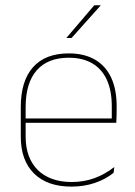

<svg xmlns="http://www.w3.org/2000/svg" viewBox="-20 -700 515 730"><path d="M251.5 9.5Q160 9.5 109.5 -40.2Q59 -90 59 -180.5V-292.5Q59 -392.5 105.8 -444.8Q152.5 -497 241.5 -497Q300 -497 340.8 -473.5Q381.5 -450 402.5 -405.2Q423.5 -360.5 423.5 -296.5V-279.5Q423.5 -268.5 423.2 -257.5Q423 -246.5 422 -233H405Q405 -250.5 405 -266.5Q405 -282.5 405 -296Q405 -355.5 386.2 -396.5Q367.5 -437.5 331 -459Q294.5 -480.5 241.5 -480.5Q161.5 -480.5 119.5 -432.5Q77.5 -384.5 77.5 -292.5V-243.5V-239.5V-181Q77.5 -140 89.2 -108Q101 -76 123.5 -53.8Q146 -31.5 178.5 -19.8Q211 -8 252 -8Q299.5 -8 339.5 -22.8Q379.5 -37.5 414.5 -65L412 -43Q382.5 -19 341.5 -4.8Q300.5 9.5 251.5 9.5ZM415.5 -233H67.5V-249.5H415.5ZM232.5 -556 338.5 -680H362.5V-679L252 -555.5H232.5Z"/></svg>

Font: Anek Kannada Medium Thin
Style: Regular
Weight: 250
Version: Version 1.003